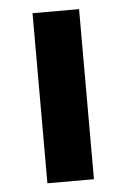

<svg xmlns="http://www.w3.org/2000/svg" viewBox="-45 -592 413 626"><g transform="rotate(-5 161.0 -278.5)"><path d="M85 0H237.3V-556.6H85Z"/></g></svg>

Font: Merriweather Sans
Style: Bold
Weight: 700
Designer: Eben Sorkin ( eben@eyebytes.com )
Foundry: Eben Sorkin
Version: Version 1.003